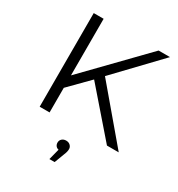

<svg xmlns="http://www.w3.org/2000/svg" viewBox="-220 -841 1151 1243"><g transform="rotate(30 355.5 -219.0)"><path d="M331 -329 188 -184V0H114V-700H188V-277L599 -700H684L381 -383L705 0H617ZM416 143Q416 163 405 188L377 262H338L359 180Q345 177 337.5 167Q330 157 330 143Q330 126 342 115Q354 104 373 104Q392 104 404 115.5Q416 127 416 143Z"/></g></svg>

Font: Montserrat-Regular
Style: Regular
Weight: 400
Version: Version 7.200